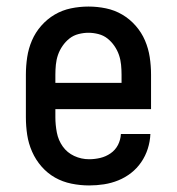

<svg xmlns="http://www.w3.org/2000/svg" viewBox="-20 -558 540 586"><path d="M252 8Q225 8 198 2.5Q171 -3 148 -16Q125 -29 107 -49.5Q89 -70 78 -95Q67 -120 63 -146.5Q59 -173 59 -200V-330Q59 -357 63 -383.5Q67 -410 77.5 -434.5Q88 -459 106 -479.5Q124 -500 147 -513.5Q170 -527 196.5 -532.5Q223 -538 250 -538Q277 -538 303.5 -532.5Q330 -527 353 -513.5Q376 -500 394 -479.5Q412 -459 422.5 -434.5Q433 -410 437 -383.5Q441 -357 441 -330V-225H149V-200Q149 -177 153.5 -153.5Q158 -130 171.5 -111Q185 -92 206.5 -82Q228 -72 252 -72Q269 -72 286 -76Q303 -80 317.5 -90Q332 -100 340 -115.5Q348 -131 349 -149H439Q438 -126 431 -104Q424 -82 411 -63Q398 -44 380 -30Q362 -16 341 -7.5Q320 1 297.5 4.5Q275 8 252 8ZM149 -305H351V-330Q351 -345 349.5 -360.5Q348 -376 343 -390.5Q338 -405 329 -418Q320 -431 308 -440.5Q296 -450 280.5 -454Q265 -458 250 -458Q235 -458 219.5 -454Q204 -450 192 -440.5Q180 -431 171 -418Q162 -405 157 -390.5Q152 -376 150.5 -360.5Q149 -345 149 -330Z"/></svg>

Font: Iosevka Slab Medium
Style: Regular
Weight: 500
Monospace: yes
Designer: Belleve Invis
Foundry: Belleve Invis
Version: Version 11.1.1; ttfautohint (v1.8.3)